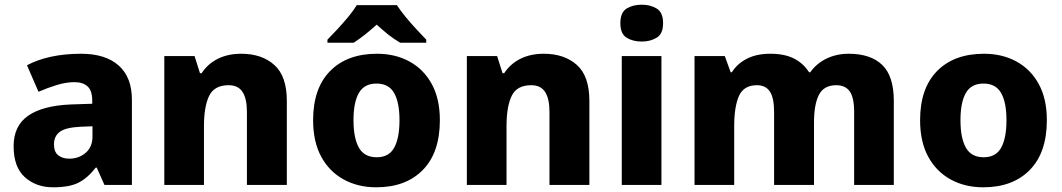

<svg xmlns="http://www.w3.org/2000/svg" viewBox="-20 -788 4525 818"><path d="M326 -559Q429 -559 485.5 -509Q542 -459 542 -363V0H425L392 -74H388Q353 -29 314 -9.5Q275 10 206 10Q134 10 86 -33Q38 -76 38 -165Q38 -252 100 -295Q162 -338 282 -343L373 -346V-359Q373 -402 353 -420Q333 -438 297 -438Q262 -438 222.5 -426Q183 -414 144 -397L95 -510Q140 -534 198 -546.5Q256 -559 326 -559ZM323 -248Q260 -245 235 -226.5Q210 -208 210 -173Q210 -141 228 -126.5Q246 -112 275 -112Q316 -112 345 -137Q374 -162 374 -206V-250Z M1008 -559Q1095 -559 1148.5 -511.5Q1202 -464 1202 -358V0H1032V-311Q1032 -367 1013.5 -396Q995 -425 954 -425Q893 -425 871 -379.5Q849 -334 849 -250V0H680V-549H809L832 -476H839Q865 -516 908 -537.5Q951 -559 1008 -559Z M1854 -276Q1854 -138 1781.5 -64Q1709 10 1583 10Q1505 10 1444 -23.5Q1383 -57 1348.5 -120.5Q1314 -184 1314 -276Q1314 -412 1386.5 -485.5Q1459 -559 1586 -559Q1664 -559 1724.5 -526Q1785 -493 1819.5 -430Q1854 -367 1854 -276ZM1486 -276Q1486 -200 1509 -159Q1532 -118 1585 -118Q1637 -118 1659.5 -159Q1682 -200 1682 -276Q1682 -352 1659 -392Q1636 -432 1584 -432Q1532 -432 1509 -392Q1486 -352 1486 -276ZM1671 -766Q1686 -743 1708.5 -715.5Q1731 -688 1755 -662.5Q1779 -637 1796 -619V-606H1685Q1659 -621 1635 -640Q1611 -659 1585 -683Q1558 -659 1535.5 -641Q1513 -623 1487 -606H1375V-619Q1394 -638 1417.5 -663.5Q1441 -689 1463.5 -716Q1486 -743 1500 -766Z M2297 -559Q2384 -559 2437.5 -511.5Q2491 -464 2491 -358V0H2321V-311Q2321 -367 2302.5 -396Q2284 -425 2243 -425Q2182 -425 2160 -379.5Q2138 -334 2138 -250V0H1969V-549H2098L2121 -476H2128Q2154 -516 2197 -537.5Q2240 -559 2297 -559Z M2714 -768Q2751 -768 2778 -751.5Q2805 -735 2805 -689Q2805 -644 2778 -627.5Q2751 -611 2714 -611Q2676 -611 2649.5 -627.5Q2623 -644 2623 -689Q2623 -735 2649.5 -751.5Q2676 -768 2714 -768ZM2798 -549V0H2629V-549Z M3596 -559Q3689 -559 3738.5 -511.5Q3788 -464 3788 -358V0H3619V-310Q3619 -373 3600 -399Q3581 -425 3543 -425Q3490 -425 3469 -384Q3448 -343 3448 -266V0H3278V-310Q3278 -371 3260 -398Q3242 -425 3205 -425Q3149 -425 3128.5 -379.5Q3108 -334 3108 -250V0H2939V-549H3068L3093 -480H3098Q3120 -516 3161.5 -537.5Q3203 -559 3262 -559Q3323 -559 3363 -538.5Q3403 -518 3427 -480H3432Q3459 -518 3501.5 -538.5Q3544 -559 3596 -559Z M4440 -276Q4440 -138 4367.5 -64Q4295 10 4169 10Q4091 10 4030 -23.5Q3969 -57 3934.5 -120.5Q3900 -184 3900 -276Q3900 -412 3972.5 -485.5Q4045 -559 4172 -559Q4250 -559 4310.5 -526Q4371 -493 4405.5 -430Q4440 -367 4440 -276ZM4072 -276Q4072 -200 4095 -159Q4118 -118 4171 -118Q4223 -118 4245.5 -159Q4268 -200 4268 -276Q4268 -352 4245 -392Q4222 -432 4170 -432Q4118 -432 4095 -392Q4072 -352 4072 -276Z"/></svg>

Font: Noto Sans Canadian Aboriginal ExtraBold
Style: Regular
Weight: 800
Designer: Monotype Design Team, Typotheque's Kevin King
Foundry: Monotype Imaging Inc.
Version: Version 2.004; ttfautohint (v1.8.4.7-5d5b)